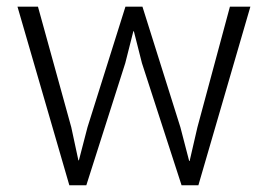

<svg xmlns="http://www.w3.org/2000/svg" viewBox="-20 -548 797 568"><path d="M190.9 -171.4 211.9 -73.7H213.4L238.8 -171.4L351.1 -528.3H401.4L513.7 -171.4L539.6 -71.8H541L564 -171.4L660.2 -528.3H720.7L566.9 0H517.1L399.9 -361.3L376 -455.6H374.5L350.6 -361.3L235.4 0H185.1L31.7 -528.3H92.3Z"/></svg>

Font: Roboto Web
Style: Light
Weight: 300
Designer: Google
Version: Version 1.200310; 2013